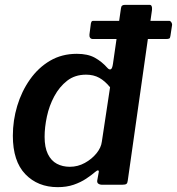

<svg xmlns="http://www.w3.org/2000/svg" viewBox="-20 -762 730 792"><path d="M683 -614Q682 -605 678 -603Q674 -601 663 -601H364Q355 -601 351.5 -606.5Q348 -612 349 -620L355 -666Q357 -673 359 -674.5Q361 -676 365 -676H678Q683 -676 686.5 -670.5Q690 -665 690 -660ZM399 0Q392 0 386 -4Q380 -8 381 -17L387 -50Q389 -58 385 -59Q381 -60 373 -53Q358 -40 335.5 -25Q313 -10 284 0Q255 10 218 10Q136 10 84.5 -43.5Q33 -97 33 -202Q33 -265 51 -325Q69 -385 103.5 -434Q138 -483 186.5 -511.5Q235 -540 297 -540Q342 -540 371 -524Q400 -508 423 -482Q430 -474 436.5 -476Q443 -478 446 -499L479 -728Q480 -736 484 -739Q488 -742 496 -742H597Q609 -742 607 -721L507 -17Q506 -7 501.5 -3.5Q497 0 485 0ZM434 -402Q413 -428 389.5 -441Q366 -454 335 -454Q289 -454 257 -429Q225 -404 204 -365Q183 -326 173.5 -281.5Q164 -237 164 -198Q164 -154 177.5 -126.5Q191 -99 214.5 -86.5Q238 -74 268 -74Q301 -74 330 -90Q359 -106 378 -129.5Q397 -153 400 -177Z"/></svg>

Font: Libre Franklin Thin SemiBold
Style: Italic
Weight: 600
Italic angle: -8°
Version: Version 3.000